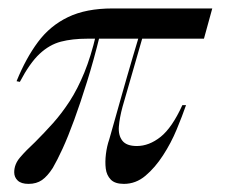

<svg xmlns="http://www.w3.org/2000/svg" viewBox="-20 -435 550 466"><path d="M20.2 -237.9Q42.7 -293.5 72.2 -333.1Q101.6 -372.6 145.2 -393.5Q188.7 -414.5 253.2 -414.5H495.2L475 -341.1H191.9Q155.6 -341.1 127.8 -333.9Q100 -326.6 76.2 -304.4Q52.4 -282.3 28.2 -236.3ZM49.2 11.3Q31.5 11.3 23 3.2Q14.5 -4.8 14.5 -16.9Q14.5 -36.3 28.6 -52.8Q42.7 -69.4 65.3 -90.3Q87.1 -112.1 108.5 -135.9Q129.8 -159.7 149.2 -189.5Q168.5 -219.4 184.7 -258.9Q200.8 -298.4 212.9 -350H222.6Q207.3 -287.9 191.1 -236.3Q175 -184.7 160.1 -144Q145.2 -103.2 131.9 -74.2Q118.5 -45.2 108.1 -27.4Q95.2 -7.3 81.9 2Q68.5 11.3 49.2 11.3ZM280.6 11.3Q258.9 11.3 248.8 0.8Q238.7 -9.7 236.7 -25.8Q234.7 -41.9 237.1 -61.3Q239.5 -80.6 245.2 -96.8Q253.2 -125 260.5 -150.8Q267.7 -176.6 274.6 -200.8Q281.5 -225 288.3 -248.8Q295.2 -272.6 302.4 -297.2Q309.7 -321.8 317.7 -348.4L327.4 -349.2L277.4 -175.8Q270.2 -149.2 268.5 -127.8Q266.9 -106.5 277 -93.5Q287.1 -80.6 312.1 -80.6Q341.9 -80.6 369.8 -102.8Q397.6 -125 422.6 -179.8H431.5Q422.6 -154 408.9 -121Q395.2 -87.9 375.8 -58.1Q356.5 -28.2 333.1 -8.5Q309.7 11.3 280.6 11.3Z"/></svg>

Font: Playfair 144pt SemiCondensed
Style: Italic
Weight: 400
Width: 4
Italic angle: -15.6°
Designer: Claus Eggers Sørensen
Foundry: Claus Eggers Sørensen
Version: Version 2.203